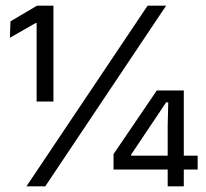

<svg xmlns="http://www.w3.org/2000/svg" viewBox="-20 -659 728 679"><path d="M109.5 -300V-577.5H106L15 -525.5L17 -583.5L111 -639H169V-300ZM73.5 0 502 -639H567.5L140 0ZM573 0V-214.5L575 -297H567.5L443.5 -112V-91L415.5 -108.5H679V-59.5H381.5V-114L534.5 -339H630V0Z"/></svg>

Font: Anek Telugu Medium
Style: Regular
Weight: 400
Version: Version 1.003